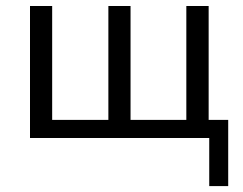

<svg xmlns="http://www.w3.org/2000/svg" viewBox="-20 -465 818 647"><path d="M81.1 0V-444.8H155.8V-61H345.2V-444.8H419.9V-61H607.9V-444.8H683.1V-61H749V162.1H685.1V0Z"/></svg>

Font: CMU Sans Serif
Style: Medium
Weight: 500
Version: Version 0.7.0